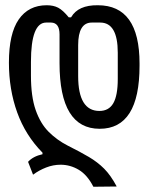

<svg xmlns="http://www.w3.org/2000/svg" viewBox="-20 -510 568 732"><path d="M336 202Q313 157 280.5 137.5Q248 118 211 118Q183 118 156 128.5Q129 139 106 156L87 107Q106 86 142 78V72Q77 6 45.5 -81.5Q14 -169 14 -271Q14 -382 51.5 -436Q89 -490 158 -490Q184 -490 202 -480.5Q220 -471 242 -444H251Q278 -491 353 -490Q512 -490 512 -268V-259Q512 -19 360 -19Q207 -19 207 -269V-379Q207 -423 175 -424H156Q98 -424 98 -274V-222Q98 -142 116 -90.5Q134 -39 165.5 -7.5Q197 24 238 45Q286 69 319 88.5Q352 108 377 133Q402 158 425 201ZM359 -87Q395 -87 412 -116.5Q429 -146 429 -209V-309Q429 -424 362 -424H330Q278 -424 278 -338V-220Q278 -87 359 -87Z"/></svg>

Font: PlemolJP
Style: Regular
Weight: 400
Monospace: yes
Version: v2.0.4; ttfautohint (v1.8.4.7-5d5b-dirty) -l 6 -r 45 -G 200 